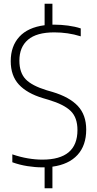

<svg xmlns="http://www.w3.org/2000/svg" viewBox="-20 -880 515 1020"><path d="M203 9Q167 9 125.5 2.5Q84 -4 45.5 -18V-60Q88 -45.5 128 -38.8Q168 -32 205 -32Q391.5 -32 391.5 -189Q391.5 -255 356 -290Q320.5 -325 239 -349.5L208.5 -358.5Q123.5 -384 80.2 -431Q37 -478 37 -555Q37 -634.5 82.5 -684.5Q128 -734.5 217 -746V-860H258.5V-749Q264 -749 269.5 -749Q304 -749 341.5 -744Q379 -739 409 -729V-687Q373.5 -698 338.8 -703Q304 -708 268.5 -708Q174.5 -708 128.8 -669Q83 -630 83 -558Q83 -494 116.2 -459.2Q149.5 -424.5 228 -400.5L259 -391.5Q349 -364.5 393.5 -317Q438 -269.5 438 -191.5Q438 -107.5 391.8 -57Q345.5 -6.5 258.5 5.5V120H217V9Q210 9 203 9Z"/></svg>

Font: Encode Sans SemiCondensed SemiCondensed ExtraLight
Style: Regular
Weight: 200
Width: 4
Designer: Multiple Designers
Foundry: Impallari Type
Version: Version 3.000; ttfautohint (v1.8.3) -l 8 -r 50 -G 200 -x 14 